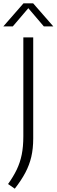

<svg xmlns="http://www.w3.org/2000/svg" viewBox="-51 -965 341 1156"><path d="M38 171 -2.5 143Q29.5 98.5 49.8 56.2Q70 14 79.8 -34Q89.5 -82 89.5 -144.5V-740H149V-131Q149 -70.5 137.5 -21Q126 28.5 101.5 74.8Q77 121 38 171ZM-31 -806 90.5 -945H148.5L270 -806H213L112 -924.5H127L26 -806Z"/></svg>

Font: Encode Sans SC Condensed Thin Light
Style: Regular
Weight: 300
Version: Version 3.002